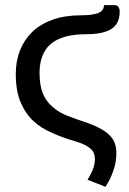

<svg xmlns="http://www.w3.org/2000/svg" viewBox="-20 -557 500 742"><path d="M132.8 -276.4Q132.8 -227.5 145.5 -196.3Q158.2 -165 182.6 -144.5Q206.1 -123 241.2 -109.4Q276.4 -95.7 320.3 -81.1Q352.5 -69.3 374 -56.6Q394.5 -44.9 407.2 -30.3Q419.9 -16.6 424.8 0Q429.7 15.6 429.7 34.2Q429.7 70.3 418 102.5Q407.2 134.8 387.7 165Q365.2 156.2 318.4 137.7Q328.1 122.1 337.9 100.6Q346.7 79.1 346.7 57.6Q346.7 47.9 343.8 38.1Q340.8 28.3 332 19.5Q324.2 11.7 309.6 3.9Q294.9 -3.9 271.5 -10.7Q223.6 -24.4 182.6 -43Q140.6 -60.5 109.4 -88.9Q78.1 -118.2 59.6 -162.1Q41 -205.1 41 -271.5Q41 -321.3 57.6 -363.3Q74.2 -404.3 105.5 -434.6Q137.7 -464.8 184.6 -481.4Q232.4 -498 295.9 -498Q337.9 -498 359.4 -506.8Q381.8 -515.6 381.8 -537.1Q394.5 -537.1 419.9 -537.1Q427.7 -537.1 432.6 -535.2Q436.5 -532.2 439.5 -527.3Q441.4 -523.4 442.4 -518.6Q442.4 -513.7 442.4 -510.7Q442.4 -464.8 409.2 -444.3Q377 -424.8 313.5 -424.8Q265.6 -424.8 231.4 -415Q197.3 -405.3 175.8 -386.7Q153.3 -367.2 143.6 -339.8Q132.8 -311.5 132.8 -276.4Z"/></svg>

Font: Lato
Style: Regular
Weight: 400
Designer: Lukasz Dziedzic with Adam Twardoch and Botio Nikoltchev
Version: Version 2.015; 2015-08-06; http://www.latofonts.com/